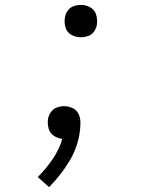

<svg xmlns="http://www.w3.org/2000/svg" viewBox="-20 -558 616 783"><path d="M310 -406Q324 -406 339 -411Q354 -416 363 -428.5Q372 -441 375 -456Q378 -477 372.5 -497Q367 -517 349 -527.5Q331 -538 310 -538Q295 -538 280.5 -533Q266 -528 256.5 -515Q247 -502 245 -488Q241 -467 247 -446.5Q253 -426 271 -416Q289 -406 310 -406ZM180 205Q226 159 260 104Q294 49 304 -11Q306 -23 307 -35Q308 -47 308 -58Q308 -77 300.5 -93Q293 -109 276.5 -117Q260 -125 241 -125Q227 -125 212.5 -120Q198 -115 188.5 -102Q179 -89 176 -74Q173 -54 178 -35Q183 -16 198.5 -5Q214 6 234 8Q222 51 195 90.5Q168 130 134 164Z"/></svg>

Font: Iosevka Sparkle Light Oblique
Style: Regular
Weight: 300
Italic angle: -9°
Designer: Belleve Invis
Foundry: Belleve Invis
Version: Version 4.5.0; ttfautohint (v1.8.3)